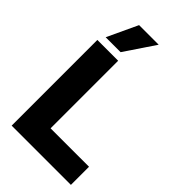

<svg xmlns="http://www.w3.org/2000/svg" viewBox="-276 -1020 1109 1109"><g transform="rotate(45 278.5 -465.5)"><path d="M55 0V-700H225V-148H539V0ZM78 -745 165 -931H325L200 -745Z"/></g></svg>

Font: Georama
Style: Bold
Weight: 700
Designer: Jean-Baptiste Levee
Foundry: Production Type
Version: Version 1.000